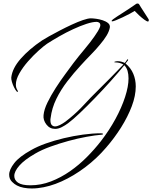

<svg xmlns="http://www.w3.org/2000/svg" viewBox="-20 -721 864 1089"><path d="M160 348Q137 348 115 344Q93 340 76 331Q62 324 48 310Q32 294 32 270Q32 241 61 204Q90 167 157 130Q192 110 239.5 93Q287 76 341.5 63Q396 50 450.5 42.5Q505 35 553 35Q564 35 564 39Q564 43 556 43Q520 46 470.5 55Q421 64 368 78.5Q315 93 265.5 111Q216 129 180 150Q119 185 90 218Q61 251 61 277Q61 300 82 315Q104 330 152 330Q212 330 269 308Q326 286 377.5 250Q429 214 473 169.5Q517 125 552 80Q600 18 635 -46.5Q670 -111 689.5 -171Q709 -231 709 -276Q709 -300 703.5 -319Q698 -338 685 -351Q651 -309 607.5 -260.5Q564 -212 518.5 -165Q473 -118 433 -80Q393 -42 366 -22Q350 -10 330.5 0Q311 10 293 10Q262 10 243 -15Q224 -40 227 -68Q230 -100 249.5 -140Q269 -180 296 -222Q323 -264 350.5 -301Q378 -338 397 -364Q426 -402 460 -442.5Q494 -483 516 -515Q539 -547 547 -568Q548 -571 548.5 -573.5Q549 -576 549 -578Q549 -588 542.5 -592.5Q536 -597 528 -597Q505 -597 470 -585.5Q435 -574 395 -555.5Q355 -537 316.5 -515Q278 -493 247 -473Q228 -460 198.5 -433.5Q169 -407 139.5 -373.5Q110 -340 90 -305Q70 -270 70 -241Q70 -223 79 -209Q84 -202 80.5 -200.5Q77 -199 74 -203Q67 -211 59.5 -226Q52 -241 47.5 -257Q43 -273 44 -282Q50 -334 98 -388.5Q146 -443 219 -492Q231 -500 258 -515Q285 -530 318.5 -547.5Q352 -565 386.5 -581Q421 -597 450 -607Q479 -617 495 -617Q507 -617 525.5 -614.5Q544 -612 562.5 -606Q581 -600 593 -590Q605 -580 603 -565Q599 -543 584.5 -519Q570 -495 547 -468Q525 -441 496 -411.5Q467 -382 438 -350Q399 -308 362 -260Q325 -212 299.5 -160Q274 -108 267 -51Q266 -48 266 -45Q266 -42 266 -39Q266 -20 273.5 -12Q281 -4 292 -4Q304 -4 320 -12Q336 -20 351 -31Q366 -42 375 -50Q419 -86 456.5 -127Q494 -168 534 -207Q569 -242 605.5 -278.5Q642 -315 680 -355Q659 -367 636 -367Q628 -367 628 -369Q628 -371 638 -373Q641 -374 647 -374Q658 -374 669 -371Q680 -368 687 -364Q691 -367 694.5 -372.5Q698 -378 700 -381Q703 -386 705.5 -384Q708 -382 706 -379Q702 -374 699.5 -370.5Q697 -367 692 -361Q722 -336 736 -302.5Q750 -269 750 -231Q750 -178 727.5 -118.5Q705 -59 667 1.5Q629 62 582 116Q529 178 463.5 227.5Q398 277 329 308Q260 339 195 346Q187 347 178 347.5Q169 348 160 348ZM819 -599Q813 -599 798.5 -609.5Q784 -620 769 -634Q754 -648 744 -659Q735 -653 716 -643Q697 -633 676 -623Q655 -613 638.5 -606.5Q622 -600 618 -600H616Q613 -600 613 -602Q613 -604 616.5 -607.5Q620 -611 623 -613Q644 -628 677.5 -649Q711 -670 751 -698Q754 -701 760 -701Q767 -701 770 -695Q770 -694 778.5 -681Q787 -668 797.5 -651.5Q808 -635 815.5 -623.5Q823 -612 822 -613Q824 -611 824 -607Q824 -599 819 -599Z"/></svg>

Font: The Nautigal
Style: Regular
Weight: 400
Designer: Robert E. Leuschke
Foundry: Robert E. Leuschke
Version: Version 1.100; ttfautohint (v1.8.3)